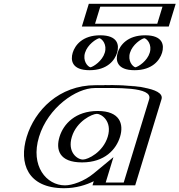

<svg xmlns="http://www.w3.org/2000/svg" viewBox="-20 -977 946 1012"><path d="M333.8 -256C355.5 -327 423.8 -377 490.8 -377C556.8 -377 594.5 -327 572.8 -256C551.4 -186 486.1 -136 417.1 -136C345.1 -136 312.4 -186 333.8 -256ZM806.3 -454 667.5 0H492.5L510.2 -58C459.4 -16 387.9 15 317.9 15C167.9 15 99.9 -106 145.8 -256C191.6 -406 333.9 -528 483.9 -528C552.9 -528 832.4 -541 806.3 -454ZM473.1 -957H881.1L844.4 -837H436.4ZM745.3 -791C796.3 -791 824.8 -750 809.2 -699C793.6 -648 740.1 -607 689.1 -607C638.1 -607 609.6 -648 625.2 -699C640.8 -750 694.3 -791 745.3 -791ZM508.3 -791C559.3 -791 587.8 -750 572.2 -699C556.6 -648 503.1 -607 452.1 -607C401.1 -607 372.6 -648 388.2 -699C403.8 -750 457.3 -791 508.3 -791ZM318.8 -256C295 -178.3 332.5 -121 412.5 -121C489.5 -121 564 -178.1 587.8 -256C612 -335.1 569.4 -392 495.3 -392C420.4 -392 343 -335.2 318.8 -256ZM791.3 -454C805.6 -501.6 654.5 -514.3 539.4 -513.6C514.1 -513.5 493 -513 479.3 -513C338.5 -513 204.5 -399 160.8 -256C117.1 -113 181.6 0 322.5 0C388.1 0 455.2 -29.2 502.2 -68.1L537.1 -96.9L512.1 -15H657.1ZM483.5 -942H861.5L834 -852H456ZM740.7 -776C698 -776 653.3 -741.7 640.2 -699C627.1 -656.3 650.9 -622 693.7 -622C736.4 -622 781.1 -656.3 794.2 -699C807.3 -741.7 783.5 -776 740.7 -776ZM503.7 -776C546.5 -776 570.3 -741.7 557.2 -699C544.1 -656.3 499.4 -622 456.7 -622C413.9 -622 390.1 -656.3 403.2 -699C416.3 -741.7 461 -776 503.7 -776ZM318.8 -256C343 -335.2 420.4 -392 495.3 -392C569.4 -392 612 -335.1 587.8 -256C564 -178.1 489.5 -121 412.5 -121C332.5 -121 295 -178.3 318.8 -256ZM791.3 -454 657.1 -15H512.1L537.1 -96.9L502.2 -68.1C455.2 -29.2 388.1 0 322.5 0C181.6 0 117.1 -113 160.8 -256C204.5 -399 338.5 -513 479.3 -513C493 -513 514.1 -513.5 539.4 -513.6C654.5 -514.3 805.6 -501.6 791.3 -454ZM483.5 -942 456 -852H834L861.5 -942ZM740.7 -776C783.5 -776 807.3 -741.7 794.2 -699C781.1 -656.3 736.4 -622 693.7 -622C650.9 -622 627.1 -656.3 640.2 -699C653.3 -741.7 698 -776 740.7 -776ZM503.7 -776C461 -776 416.3 -741.7 403.2 -699C390.1 -656.3 413.9 -622 456.7 -622C499.4 -622 544.1 -656.3 557.2 -699C570.3 -741.7 546.5 -776 503.7 -776ZM333.8 -256C312.4 -186.1 345.2 -136 417.1 -136C486 -136 551.4 -186.1 572.8 -256C594.5 -327 556.7 -377 490.8 -377C423.8 -377 355.5 -327 333.8 -256ZM483.9 -528C333.9 -528 191.6 -406 145.8 -256C99.9 -106 167.9 15 317.9 15C387.9 15 459.4 -16 510.2 -58L492.5 0H667.5L806.3 -454C831.4 -537.6 594 -528 483.9 -528ZM473.1 -957 436.4 -837H844.4L881.1 -957ZM745.3 -791C694.3 -791 640.8 -750 625.2 -699C609.6 -648 638.1 -607 689.1 -607C740.1 -607 793.6 -648 809.2 -699C824.8 -750 796.3 -791 745.3 -791ZM508.3 -791C457.3 -791 403.8 -750 388.2 -699C372.6 -648 401.1 -607 452.1 -607C503.1 -607 556.6 -648 572.2 -699C587.8 -750 559.3 -791 508.3 -791ZM293.8 -256C273.5 -189.6 290.4 -121 412.5 -121C531.9 -121 592.5 -189.6 612.8 -256C633.4 -323.6 612 -392 495.3 -392C377.9 -392 314.4 -323.6 293.8 -256ZM766.3 -454 632.1 -15H537.1L578 -148.9L473.8 -62.8C423.4 -21.2 360 0 322.5 0C225.1 0 138.6 -101.7 185.8 -256C233 -410.3 382 -513 479.3 -513C587.6 -513 786.5 -521.2 766.3 -454ZM508.5 -942H836.5L809 -852H481ZM740.7 -775.8C756 -772 782.3 -741.7 769.2 -699C756.1 -656 710.7 -625.9 693.7 -622.2C678.5 -626 652.1 -656.3 665.2 -699C678.3 -742 723.7 -772.1 740.7 -775.8ZM503.7 -775.8C519 -772 545.3 -741.7 532.2 -699C519.1 -656 473.7 -625.9 456.7 -622.2C441.5 -626 415.1 -656.3 428.2 -699C441.3 -742 486.7 -772.1 503.7 -775.8ZM358.8 -256C384 -338.6 466.4 -377 490.8 -377C514 -377 573 -338.6 547.8 -256C522.9 -174.6 443.5 -136 417.1 -136C387.5 -136 333.9 -174.7 358.8 -256ZM831.3 -454C850.4 -517.8 655.1 -529.3 543.3 -528.6C517.2 -528.5 495.3 -528 483.9 -528C290.5 -528 163.2 -394.7 120.8 -256C78.4 -117.3 124.6 15 317.9 15C380.9 15 434.6 -2.3 474.2 -21.9L467.5 0H692.5ZM448.1 -957 411.4 -837H869.4L906.1 -957ZM745.3 -791C651.3 -791 612.2 -738.3 600.2 -699C588.2 -659.7 595 -607 689.1 -607C783.1 -607 822.2 -659.7 834.2 -699C846.2 -738.3 839.4 -791 745.3 -791ZM508.3 -791C414.3 -791 375.2 -738.3 363.2 -699C351.2 -659.7 358 -607 452.1 -607C546.1 -607 585.2 -659.7 597.2 -699C609.2 -738.3 602.4 -791 508.3 -791Z"/></svg>

Font: Hussar Outliner
Style: Obl
Weight: 700
Foundry: Cannot Into Space Fonts
Version: Version 0.92